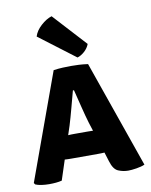

<svg xmlns="http://www.w3.org/2000/svg" viewBox="-91 -884 752 959"><g transform="rotate(-10 285.5 -405.0)"><path d="M211.5 -100Q203.5 -100 194.8 -100.2Q186 -100.5 178 -101L145 0Q131 3.5 114.8 5Q98.5 6.5 81 6.5Q61.5 6.5 42.2 3.8Q23 1 11 -4.5L5.5 -12.5L201 -550.5Q225 -554 248.2 -555Q271.5 -556 291 -556Q308.5 -556 329.2 -555Q350 -554 375.5 -550.5L565.5 -7Q548.5 0.5 523 4.5Q497.5 8.5 481.5 8.5Q455 8.5 430.8 -1.8Q406.5 -12 394 -54.5L379.5 -101Q371 -100.5 362.2 -100.2Q353.5 -100 345.5 -100ZM231 -263.5 216 -218Q224 -218.5 232.2 -218.8Q240.5 -219 248.5 -219H313.5Q321 -219 328 -218.8Q335 -218.5 342 -218.5L328.5 -260.5Q317 -299 305.2 -347Q293.5 -395 283.5 -434H278Q268 -396.5 255.2 -348.8Q242.5 -301 231 -263.5ZM237.5 -817.5 391 -650Q383.5 -629.5 365.8 -613.5Q348 -597.5 329.5 -592L146.5 -730.5Q155 -759 182.5 -784Q210 -809 237.5 -817.5Z"/></g></svg>

Font: Signika Negative SC
Style: Bold
Weight: 700
Designer: Anna Giedryś
Foundry: Anna Giedryś
Version: Version 2.000; ttfautohint (v1.8.3) -l 8 -r 50 -G 200 -x 9 -